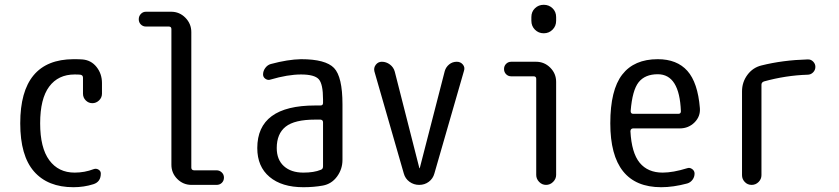

<svg xmlns="http://www.w3.org/2000/svg" viewBox="-20 -780 3540 810"><path d="M290 9.8Q181.6 9.8 123.5 -56.6Q65.4 -123 65.4 -259.8Q65.4 -529.3 290 -530.3Q315.4 -530.3 327.1 -529.3Q364.3 -526.4 387.2 -497.6Q410.2 -468.8 410.2 -429.7V-384.8Q410.2 -368.2 397.9 -356.4Q385.7 -344.7 369.6 -344.7Q353.5 -344.7 341.8 -356.4Q330.1 -368.2 330.1 -384.8V-452.1Q330.1 -462.9 319.3 -464.8Q311.5 -465.8 294.9 -465.8Q225.6 -465.8 187.5 -414.6Q149.4 -363.3 149.4 -259.8Q149.4 -156.2 188 -104Q226.6 -51.8 294.9 -51.8Q336.9 -51.8 375 -66.4Q385.7 -70.3 395.5 -64.5Q405.3 -58.6 405.3 -47.9Q405.3 -12.7 374 -2.9Q334 9.8 290 9.8Z M595.7 -668Q583 -668 574.2 -676.8Q565.4 -685.5 565.4 -698.7Q565.4 -711.9 574.2 -721.2Q583 -730.5 595.7 -730.5H702.1Q737.3 -730.5 762.2 -705.1Q787.1 -679.7 787.1 -644.5V-73.2Q787.1 -62.5 797.9 -61.5H893.6Q906.2 -61.5 915.5 -52.7Q924.8 -43.9 924.8 -30.8Q924.8 -17.6 916 -8.8Q907.2 0 893.6 0H788.1Q752.9 0 728 -24.9Q703.1 -49.8 703.1 -85V-657.2Q703.1 -668 692.4 -668Z M1309.6 -275.4Q1222.7 -275.4 1185.1 -245.6Q1147.5 -215.8 1147.5 -155.3Q1147.5 -106.4 1177.7 -79.1Q1208 -51.8 1259.8 -51.8Q1304.7 -51.8 1333 -63.5Q1342.8 -66.4 1342.8 -78.1V-263.7Q1342.8 -274.4 1332 -275.4ZM1259.8 9.8Q1168.9 9.8 1117.2 -33.7Q1065.4 -77.1 1065.4 -155.3Q1065.4 -335 1309.6 -335H1332Q1342.8 -335 1342.8 -345.7V-360.4Q1342.8 -425.8 1324.7 -445.8Q1306.6 -465.8 1250 -465.8Q1194.3 -465.8 1121.1 -444.3Q1110.4 -440.4 1100.1 -447.3Q1089.8 -454.1 1089.8 -465.8Q1089.8 -480.5 1099.1 -493.2Q1108.4 -505.9 1122.1 -509.8Q1194.3 -529.3 1250 -530.3Q1353.5 -530.3 1389.2 -493.2Q1424.8 -456.1 1424.8 -339.8V-105.5Q1424.8 -66.4 1401.9 -35.2Q1378.9 -3.9 1341.8 2.9Q1303.7 9.8 1259.8 9.8Z M1683.6 -47.9 1559.6 -478.5Q1555.7 -494.1 1565.4 -506.8Q1575.2 -519.5 1590.8 -519.5Q1609.4 -519.5 1625 -507.8Q1640.6 -496.1 1645.5 -477.5L1749 -71.3Q1749 -70.3 1750 -70.3Q1751 -70.3 1751 -71.3L1856.4 -480.5Q1861.3 -497.1 1875 -508.3Q1888.7 -519.5 1907.2 -519.5Q1922.9 -519.5 1932.6 -507.8Q1942.4 -496.1 1937.5 -481.4L1812.5 -47.9Q1806.6 -26.4 1789.1 -13.2Q1771.5 0 1748.5 0Q1725.6 0 1707.5 -13.2Q1689.5 -26.4 1683.6 -47.9Z M2136.7 -458Q2124 -458 2115.2 -466.8Q2106.4 -475.6 2106.4 -488.8Q2106.4 -502 2115.2 -510.7Q2124 -519.5 2136.7 -519.5H2241.2Q2276.4 -519.5 2301.3 -494.6Q2326.2 -469.7 2326.2 -434.6V-42Q2326.2 -25.4 2313.5 -12.7Q2300.8 0 2283.7 0Q2266.6 0 2254.4 -12.7Q2242.2 -25.4 2242.2 -42V-447.3Q2242.2 -458 2231.4 -458ZM2221.7 -708Q2221.7 -730.5 2236.8 -745.1Q2252 -759.8 2273.9 -759.8Q2295.9 -759.8 2311 -745.1Q2326.2 -730.5 2326.2 -708V-692.4Q2326.2 -669.9 2311 -654.8Q2295.9 -639.6 2273.9 -639.6Q2252 -639.6 2236.8 -654.8Q2221.7 -669.9 2221.7 -692.4Z M2754.9 -466.8Q2701.2 -466.8 2674.3 -433.1Q2647.5 -399.4 2640.6 -311.5Q2640.6 -299.8 2651.4 -299.8H2841.8Q2852.5 -299.8 2852.5 -310.5Q2846.7 -466.8 2754.9 -466.8ZM2769.5 9.8Q2554.7 9.8 2554.7 -259.8Q2554.7 -400.4 2605 -465.3Q2655.3 -530.3 2754.9 -530.3Q2835.9 -530.3 2879.9 -481Q2923.8 -431.6 2932.6 -324.2Q2935.5 -289.1 2910.2 -263.7Q2884.8 -238.3 2847.7 -238.3H2651.4Q2640.6 -238.3 2639.6 -226.6Q2644.5 -134.8 2678.7 -93.3Q2712.9 -51.8 2775.4 -51.8Q2819.3 -51.8 2878.9 -70.3Q2889.6 -74.2 2899.9 -66.9Q2910.2 -59.6 2910.2 -47.9Q2910.2 -33.2 2901.4 -21.5Q2892.6 -9.8 2878.9 -5.9Q2820.3 9.8 2769.5 9.8Z M3110.4 -41V-394.5Q3110.4 -433.6 3133.3 -464.4Q3156.2 -495.1 3192.4 -503.9Q3282.2 -526.4 3386.7 -529.3Q3400.4 -530.3 3410.2 -520.5Q3419.9 -510.7 3419.9 -498Q3419.9 -484.4 3410.2 -474.6Q3400.4 -464.8 3386.7 -464.8Q3294.9 -461.9 3203.1 -436.5Q3192.4 -432.6 3192.4 -422.9V-41Q3192.4 -24.4 3180.2 -12.2Q3168 0 3150.9 0Q3133.8 0 3122.1 -12.2Q3110.4 -24.4 3110.4 -41Z"/></svg>

Font: Rounded-X Mgen+ 1mn regular
Style: Regular
Weight: 400
Designer: [Source Han Sans]
Ryoko NISHIZUKA  (kana & ideographs); Paul D. Hunt (Latin, Greek & Cyrillic); Wenlong ZHANG  (bopomofo
Version: Version 1.059.20150602